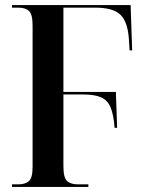

<svg xmlns="http://www.w3.org/2000/svg" viewBox="-20 -734 570 754"><path d="M27 0V-10H51Q79 -10 93.5 -22.5Q108 -35 108 -79V-633Q108 -678 94 -691Q80 -704 51 -704H27V-714H493L499 -536H489L486 -583Q481 -650 452 -677Q423 -704 354 -704H229V-373H435L440 -232H430Q426 -285 414 -313Q402 -341 376.5 -352Q351 -363 306 -363H229V-82Q229 -36 243.5 -23Q258 -10 286 -10H327V0Z"/></svg>

Font: Noto Serif Display Condensed SemiBold
Style: Regular
Weight: 600
Width: 3
Designer: Monotype Design Team
Foundry: Monotype Imaging Inc.
Version: Version 2.009